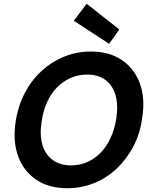

<svg xmlns="http://www.w3.org/2000/svg" viewBox="-20 -985 805 1017"><path d="M335 12Q239 12 172 -33Q105 -78 76 -157.5Q47 -237 63 -341Q75 -422 110 -490Q145 -558 198.5 -607.5Q252 -657 319 -684.5Q386 -712 461 -712Q559 -712 625.5 -667Q692 -622 721 -542.5Q750 -463 733 -359Q722 -277 686.5 -209.5Q651 -142 598 -92Q545 -42 478 -15Q411 12 335 12ZM356 -109Q402 -109 442 -126.5Q482 -144 513.5 -176.5Q545 -209 566 -255Q587 -301 596 -357Q607 -430 591.5 -482Q576 -534 538 -562Q500 -590 441 -590Q395 -590 355 -572.5Q315 -555 283 -523Q251 -491 230 -445.5Q209 -400 201 -343Q189 -271 204.5 -218.5Q220 -166 259 -137.5Q298 -109 356 -109ZM558 -753 371 -875 439 -965 612 -829Z"/></svg>

Font: DM Sans 10pt
Style: Bold Italic
Weight: 700
Italic angle: -10°
Version: Version 4.004;gftools[0.9.30]